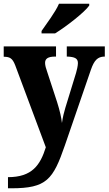

<svg xmlns="http://www.w3.org/2000/svg" viewBox="-21 -786 585 1035"><path d="M203 -619V-606H276C338 -644 436 -721 460 -756V-766H297C278 -721 231 -660 203 -619ZM22 169V229H40C231 229 265 182 329 -3L469 -410C487 -462 506 -480 541 -481H544V-536H339V-481H343C381 -479 399 -472 399 -446C399 -432 393 -406 389 -393L331 -204C325 -184 317 -154 313 -123C310 -150 302 -188 287 -235L233 -400C227 -416 222 -434 222 -447C222 -470 238 -481 277 -481H281V-536H-1V-480H3C31 -479 46 -473 61 -434L226 8C196 104 152 169 22 169Z"/></svg>

Font: Noto Serif Armenian SemiCondensed
Style: Bold
Weight: 700
Width: 4
Designer: Monotype Design Team
Foundry: Monotype Imaging Inc.
Version: Version 2.008